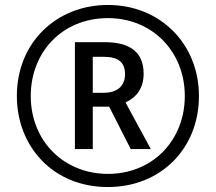

<svg xmlns="http://www.w3.org/2000/svg" viewBox="-20 -744 871 774"><path d="M415 10C627 10 782 -144 782 -357C782 -565 628 -724 415 -724C209 -724 48 -574 48 -357C48 -154 193 10 415 10ZM415 -43C239 -43 104 -174 104 -357C104 -535 232 -671 415 -671C594 -671 725 -536 725 -357C725 -179 596 -43 415 -43ZM282 -143H354V-314H420L507 -143H588L486 -331C531 -352 559 -389 559 -447C559 -533 505 -574 402 -574H282ZM399 -370H354V-515H398C457 -515 484 -493 484 -445C484 -396 451 -370 399 -370Z"/></svg>

Font: Noto Sans Lao Looped Condensed
Style: Regular
Weight: 400
Width: 3
Designer: Mark Frömberg, Ben Mitchell
Foundry: The Fontpad Ltd
Version: Version 1.003